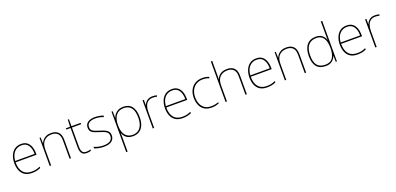

<svg xmlns="http://www.w3.org/2000/svg" viewBox="17 -1957 6991 3386"><g transform="rotate(-20 3512.0 -264.0)"><path d="M296 10Q213 10 160.5 -25Q108 -60 83.5 -121Q59 -182 59 -259Q59 -334 84 -397.5Q109 -461 159.5 -499.5Q210 -538 287 -538Q355 -538 397 -505Q439 -472 459 -416.5Q479 -361 479 -291V-266H86Q86 -145 139.5 -80Q193 -15 296 -15Q344 -15 378.5 -22Q413 -29 459 -50V-23Q421 -6 382.5 2Q344 10 296 10ZM87 -291H452Q452 -391 411.5 -452Q371 -513 287 -513Q203 -513 149.5 -456.5Q96 -400 87 -291Z M630 0V-528H651L655 -417H657Q669 -448 692.5 -475.5Q716 -503 754.5 -520.5Q793 -538 849 -538Q935 -538 982 -491Q1029 -444 1029 -346V0H1003V-345Q1003 -433 962.5 -473Q922 -513 849 -513Q763 -513 709.5 -461.5Q656 -410 656 -302V0Z M1325 10Q1279 10 1252.5 -8Q1226 -26 1215 -60Q1204 -94 1204 -140V-503H1123V-525L1203 -528L1209 -659H1230V-528H1402V-503H1230V-143Q1230 -82 1250 -48.5Q1270 -15 1325 -15Q1350 -15 1369 -18.5Q1388 -22 1404 -28V-3Q1388 2 1369.5 6Q1351 10 1325 10Z M1645 10Q1590 10 1545 -0.5Q1500 -11 1471 -24V-54Q1511 -35 1555 -25Q1599 -15 1645 -15Q1736 -15 1776 -47Q1816 -79 1816 -134Q1816 -173 1794.5 -196.5Q1773 -220 1736.5 -234.5Q1700 -249 1656 -262Q1610 -276 1571.5 -290.5Q1533 -305 1510.5 -331.5Q1488 -358 1488 -407Q1488 -469 1537 -503.5Q1586 -538 1670 -538Q1717 -538 1758 -529.5Q1799 -521 1830 -508L1819 -483Q1791 -497 1750.5 -505Q1710 -513 1670 -513Q1598 -513 1556.5 -486.5Q1515 -460 1515 -407Q1515 -366 1535.5 -344.5Q1556 -323 1590.5 -311Q1625 -299 1665 -286Q1709 -272 1750 -256Q1791 -240 1817 -212.5Q1843 -185 1843 -134Q1843 -90 1821 -57.5Q1799 -25 1755 -7.5Q1711 10 1645 10Z M1981 232V-528H2003L2005 -402H2007Q2018 -437 2043 -468Q2068 -499 2108 -518.5Q2148 -538 2203 -538Q2308 -538 2362 -469.5Q2416 -401 2416 -269Q2416 -180 2389.5 -117.5Q2363 -55 2313.5 -22.5Q2264 10 2193 10Q2114 10 2069 -27Q2024 -64 2007 -116H2005Q2007 -82 2007 -49.5Q2007 -17 2007 15V232ZM2193 -15Q2255 -15 2298.5 -43.5Q2342 -72 2365.5 -128.5Q2389 -185 2389 -269Q2389 -393 2342 -453Q2295 -513 2203 -513Q2107 -513 2057 -447.5Q2007 -382 2007 -265V-262Q2007 -135 2057.5 -75Q2108 -15 2193 -15Z M2564 0V-528H2588L2590 -427H2592Q2606 -473 2646.5 -504.5Q2687 -536 2751 -536Q2775 -536 2794.5 -533Q2814 -530 2832 -525L2826 -501Q2807 -506 2790.5 -508.5Q2774 -511 2751 -511Q2696 -511 2660 -485Q2624 -459 2607 -411Q2590 -363 2590 -297V0Z M3124 10Q3041 10 2988.5 -25Q2936 -60 2911.5 -121Q2887 -182 2887 -259Q2887 -334 2912 -397.5Q2937 -461 2987.5 -499.5Q3038 -538 3115 -538Q3183 -538 3225 -505Q3267 -472 3287 -416.5Q3307 -361 3307 -291V-266H2914Q2914 -145 2967.5 -80Q3021 -15 3124 -15Q3172 -15 3206.5 -22Q3241 -29 3287 -50V-23Q3249 -6 3210.5 2Q3172 10 3124 10ZM2915 -291H3280Q3280 -391 3239.5 -452Q3199 -513 3115 -513Q3031 -513 2977.5 -456.5Q2924 -400 2915 -291Z M3670 10Q3586 10 3532 -25.5Q3478 -61 3452.5 -122.5Q3427 -184 3427 -261Q3427 -342 3458.5 -404.5Q3490 -467 3548 -502.5Q3606 -538 3687 -538Q3723 -538 3752.5 -532Q3782 -526 3810 -514L3805 -489Q3775 -503 3745.5 -508Q3716 -513 3687 -513Q3615 -513 3563 -481Q3511 -449 3482.5 -392Q3454 -335 3454 -261Q3454 -193 3476.5 -137Q3499 -81 3546.5 -48Q3594 -15 3670 -15Q3706 -15 3741.5 -22Q3777 -29 3806 -41V-16Q3781 -6 3746 2Q3711 10 3670 10Z M3930 0V-760H3956V-496Q3956 -474 3955.5 -456.5Q3955 -439 3954 -417H3956Q3967 -449 3991 -476.5Q4015 -504 4054 -521Q4093 -538 4149 -538Q4206 -538 4246.5 -517.5Q4287 -497 4308 -454.5Q4329 -412 4329 -346V0H4303V-345Q4303 -433 4262.5 -473Q4222 -513 4149 -513Q4063 -513 4009.5 -461.5Q3956 -410 3956 -302V0Z M4709 10Q4626 10 4573.5 -25Q4521 -60 4496.5 -121Q4472 -182 4472 -259Q4472 -334 4497 -397.5Q4522 -461 4572.5 -499.5Q4623 -538 4700 -538Q4768 -538 4810 -505Q4852 -472 4872 -416.5Q4892 -361 4892 -291V-266H4499Q4499 -145 4552.5 -80Q4606 -15 4709 -15Q4757 -15 4791.5 -22Q4826 -29 4872 -50V-23Q4834 -6 4795.5 2Q4757 10 4709 10ZM4500 -291H4865Q4865 -391 4824.5 -452Q4784 -513 4700 -513Q4616 -513 4562.5 -456.5Q4509 -400 4500 -291Z M5043 0V-528H5064L5068 -417H5070Q5082 -448 5105.5 -475.5Q5129 -503 5167.5 -520.5Q5206 -538 5262 -538Q5348 -538 5395 -491Q5442 -444 5442 -346V0H5416V-345Q5416 -433 5375.5 -473Q5335 -513 5262 -513Q5176 -513 5122.5 -461.5Q5069 -410 5069 -302V0Z M5809 10Q5695 10 5640 -58Q5585 -126 5585 -254Q5585 -391 5645 -464.5Q5705 -538 5817 -538Q5889 -538 5933.5 -502.5Q5978 -467 5994 -414H5996Q5995 -448 5994.5 -480Q5994 -512 5994 -543V-760H6020V0H5998L5996 -113H5994Q5976 -63 5932 -26.5Q5888 10 5809 10ZM5809 -15Q5909 -15 5951.5 -80.5Q5994 -146 5994 -263V-266Q5994 -386 5950 -449.5Q5906 -513 5817 -513Q5718 -513 5665 -448.5Q5612 -384 5612 -254Q5612 -134 5660.5 -74.5Q5709 -15 5809 -15Z M6405 10Q6322 10 6269.5 -25Q6217 -60 6192.5 -121Q6168 -182 6168 -259Q6168 -334 6193 -397.5Q6218 -461 6268.5 -499.5Q6319 -538 6396 -538Q6464 -538 6506 -505Q6548 -472 6568 -416.5Q6588 -361 6588 -291V-266H6195Q6195 -145 6248.5 -80Q6302 -15 6405 -15Q6453 -15 6487.5 -22Q6522 -29 6568 -50V-23Q6530 -6 6491.5 2Q6453 10 6405 10ZM6196 -291H6561Q6561 -391 6520.5 -452Q6480 -513 6396 -513Q6312 -513 6258.5 -456.5Q6205 -400 6196 -291Z M6740 0V-528H6764L6766 -427H6768Q6782 -473 6822.5 -504.5Q6863 -536 6927 -536Q6951 -536 6970.5 -533Q6990 -530 7008 -525L7002 -501Q6983 -506 6966.5 -508.5Q6950 -511 6927 -511Q6872 -511 6836 -485Q6800 -459 6783 -411Q6766 -363 6766 -297V0Z"/></g></svg>

Font: Noto Sans Symbols Thin
Style: Regular
Weight: 250
Version: Version 2.002